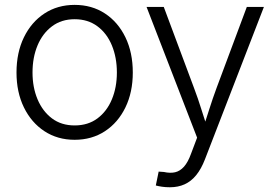

<svg xmlns="http://www.w3.org/2000/svg" viewBox="-20 -564 1134 790"><path d="M287.1 11.2Q216.8 11.2 162.8 -24.2Q108.9 -59.6 78.4 -122.1Q47.9 -184.6 47.9 -265.6Q47.9 -347.7 78.4 -410.4Q108.9 -473.1 162.8 -508.5Q216.8 -543.9 287.1 -543.9Q357.9 -543.9 411.9 -508.5Q465.8 -473.1 496.1 -410.4Q526.4 -347.7 526.4 -265.6Q526.4 -184.6 496.1 -122.1Q465.8 -59.6 411.9 -24.2Q357.9 11.2 287.1 11.2ZM287.1 -47.9Q342.3 -47.9 381.1 -76.9Q419.9 -106 440.4 -155.3Q460.9 -204.6 460.9 -265.6Q460.9 -327.1 440.4 -377Q419.9 -426.8 380.9 -455.8Q341.8 -484.9 287.1 -484.9Q232.9 -484.9 194.1 -455.8Q155.3 -426.8 134.5 -377.2Q113.8 -327.6 113.8 -265.6Q113.8 -204.6 134.5 -155.3Q155.3 -106 193.8 -76.9Q232.4 -47.9 287.1 -47.9ZM621.1 199.2 632.8 142.1 654.3 143.6Q680.2 149.4 700.4 144.8Q720.7 140.1 737.1 121.8Q753.4 103.5 766.1 68.4L791 2.4L583 -535.6H653.8L778.3 -202.1Q794.9 -158.2 808.3 -115Q821.8 -71.8 835.4 -30.3H814Q827.6 -71.8 841.3 -115.2Q855 -158.7 871.1 -202.1L995.6 -535.6H1065.9L823.2 91.8Q808.1 130.9 787.4 156.5Q766.6 182.1 739.7 194.3Q712.9 206.5 679.2 206.5Q661.1 206.5 646.5 204.3Q631.8 202.1 621.1 199.2Z"/></svg>

Font: Inter 20pt Light
Style: Regular
Weight: 300
Version: Version 4.001;git-66647c0bb